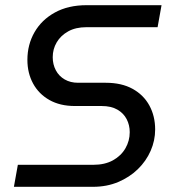

<svg xmlns="http://www.w3.org/2000/svg" viewBox="-20 -720 669 740"><path d="M33.6 0 48.8 -84.8H339.6Q384.2 -84.8 415.5 -102.2Q446.8 -119.6 463.4 -148.4Q480 -177.2 480 -210.6Q480 -237.8 468.2 -260.7Q456.4 -283.6 432.4 -297.5Q408.4 -311.4 371.8 -311.4H268.4Q211.4 -311.4 170.4 -334.6Q129.4 -357.8 107.5 -398.1Q85.6 -438.4 85.6 -489.2Q85.6 -548 113 -595.8Q140.4 -643.6 191.6 -671.8Q242.8 -700 313.6 -700H602.6L587.4 -615.2H313.2Q271.6 -615.2 242.7 -599Q213.8 -582.8 198.5 -556.7Q183.2 -530.6 183.2 -499.6Q183.2 -471.6 195.2 -449.1Q207.2 -426.6 229.3 -413.8Q251.4 -401 280.8 -401H387.6Q448.8 -401 491.2 -377.5Q533.6 -354 555.8 -313.2Q578 -272.4 578 -220.8Q578 -178.4 560.6 -138.7Q543.2 -99 511.3 -68Q479.4 -37 435.6 -18.5Q391.8 0 338.4 0Z"/></svg>

Font: MuseoModerno Thin
Style: Italic
Weight: 100
Italic angle: -9°
Designer: Pablo Cosgaya, Héctor Gatti, Marcela Romero, and the Authors of The MuseoModerno Project.
Foundry: Omnibus-Type Team
Version: Version 1.003